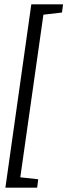

<svg xmlns="http://www.w3.org/2000/svg" viewBox="-20 -718 312 889"><path d="M5 151 125 -698H272L267 -660L181 -650L74 103L157 112L152 151Z"/></svg>

Font: Faustina Light Light
Style: Italic
Weight: 300
Italic angle: -8°
Version: Version 1.200